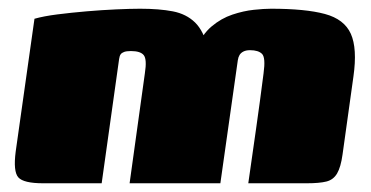

<svg xmlns="http://www.w3.org/2000/svg" viewBox="-20 -420 850 440"><path d="M79 0Q34 0 22 -13.5Q10 -27 16 -73L59 -377Q80 -383 111.5 -387Q143 -391 178 -394Q213 -397 246 -398.5Q279 -400 301 -400Q345 -400 376 -394Q407 -388 427 -368.5Q447 -349 457 -308L430 -309Q443 -341 465 -359.5Q487 -378 512.5 -386.5Q538 -395 561.5 -397.5Q585 -400 601 -400Q680 -400 724.5 -388Q769 -376 784 -342.5Q799 -309 790 -245L765 -66Q761 -37 752.5 -22.5Q744 -8 728 -4Q712 0 683 0H549Q558 -63 567 -126Q576 -189 584 -252Q589 -288 580.5 -296.5Q572 -305 553 -305Q544 -305 538 -302Q532 -299 529 -294Q526 -289 525 -282L485 0H277L312 -252Q317 -284 309.5 -293.5Q302 -303 280 -303Q270 -303 264.5 -301Q259 -299 256.5 -295.5Q254 -292 253 -285L213 0Z"/></svg>

Font: Genos Black
Style: Italic
Weight: 900
Italic angle: -8°
Version: Version 1.010